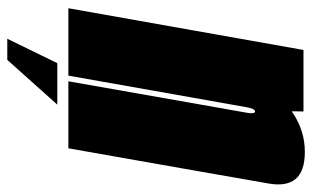

<svg xmlns="http://www.w3.org/2000/svg" viewBox="-220 -470 799 490"><g transform="rotate(90 179.0 -224.5)"><path d="M-45.5 0 61 -600H218L217.5 -570Q265.5 -603.5 321 -603.5Q371.5 -603.5 391 -579Q409.5 -556 402 -512Q386 -420.5 368.5 -320.5L312 0H141L197 -318.5Q217 -431.5 221 -454Q224.5 -473.5 219.5 -476Q219 -476.5 218 -476.5Q211 -476.5 207 -454Q203.5 -433.5 195 -386.5L126.5 0ZM32.4 155.9 94.7 28.2H200.6L86.3 155.9Z"/></g></svg>

Font: Anybody UltraCondensed Black
Style: Italic
Weight: 900
Width: 1
Italic angle: -10°
Designer: Tyler Finck
Foundry: Etcetera Type Company
Version: Version 1.010; ttfautohint (v1.8.3) -l 8 -r 50 -G 200 -x 14 